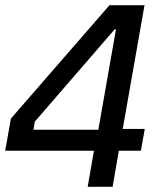

<svg xmlns="http://www.w3.org/2000/svg" viewBox="-20 -720 603 740"><path d="M342 -139H0L22 -263L402 -700H537L453 -223H538L523 -139H438L414 0H318ZM359 -220 427 -607H422L114 -251L109 -220Z"/></svg>

Font: Chakra Petch Medium
Style: Italic
Weight: 500
Italic angle: -10°
Designer: Katatrad Aksorn Co.,Ltd.
Foundry: Cadson Demak Co.,Ltd.
Version: Version 1.000; ttfautohint (v1.6)